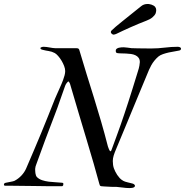

<svg xmlns="http://www.w3.org/2000/svg" viewBox="-49 -932 926 961"><path d="M457.5 0Q452.1 -1 450.7 -4.4Q449.2 -7.8 448.2 -11.7Q436.5 -56.2 420.2 -112.1Q403.8 -168 384.8 -231.9Q365.7 -295.9 344.5 -366.5Q323.2 -437 301.8 -511.2Q301.3 -515.6 294.4 -524.4Q292 -524.4 289.1 -521.5Q286.1 -518.6 283.7 -514.9Q281.2 -511.2 279.3 -507.6Q277.3 -503.9 276.9 -502Q263.2 -464.4 251.2 -429.2Q239.3 -394 225.1 -357.4Q201.7 -296.4 178.2 -234.1Q154.8 -171.9 132.8 -109.9Q130.9 -106.4 128.9 -98.6Q127 -90.8 127 -86.9Q127 -83 127.2 -77.1Q127.4 -71.3 128.2 -65.4Q128.9 -59.6 130.9 -54.2Q132.8 -48.8 136.2 -45.4Q146.5 -35.2 162.1 -30Q177.7 -24.9 194.8 -22.7Q211.9 -20.5 228.8 -19.8Q245.6 -19 258.8 -17.6Q265.6 -17.1 266.8 -15.9Q268.1 -14.6 268.1 -10.7Q268.1 -6.8 267.1 -4.4Q266.1 -2 262.2 0H204.1Q195.8 0 180.7 -0.2Q165.5 -0.5 146.2 -0.7Q127 -1 104.7 -1.2Q82.5 -1.5 60.3 -1.7Q38.1 -2 16.6 -2.2Q-4.9 -2.4 -22.5 -2.4Q-26.9 -2.4 -28.1 -4.2Q-29.3 -5.9 -29.3 -9.3Q-29.3 -12.7 -25.9 -14.9Q-22.5 -17.1 -18.1 -17.6Q-7.3 -20 5.1 -22.2Q17.6 -24.4 23.4 -26.9Q43 -37.1 58.1 -53.2Q73.2 -69.3 81.5 -87.9Q101.1 -133.3 119.6 -176.8Q138.2 -220.2 156 -263.4Q173.8 -306.6 191.2 -349.9Q208.5 -393.1 226.1 -437.5Q230 -446.8 235.8 -459.7Q241.7 -472.7 247.6 -486.1Q253.4 -499.5 258.8 -511.7Q264.2 -523.9 266.6 -531.2Q271 -543.5 274.2 -554.9Q277.3 -566.4 277.3 -576.2Q277.3 -587.9 272 -601.8Q266.6 -615.7 258.8 -628.7Q251 -641.6 241.9 -651.9Q232.9 -662.1 225.1 -666.5Q210.4 -674.3 195.1 -676.5Q179.7 -678.7 165 -682.6Q153.3 -685.1 153.3 -690.9Q153.3 -693.4 156 -694.8Q158.7 -696.3 161.6 -696.8Q164.1 -697.8 166.5 -697.8Q168.9 -697.8 170.9 -697.8Q176.8 -697.8 184.3 -696.8Q191.9 -695.8 199.7 -694.3Q207.5 -692.9 214.6 -691.9Q221.7 -690.9 226.1 -690.9H330.1Q340.8 -690.9 343.5 -688.7Q346.2 -686.5 347.7 -682.6Q365.7 -620.6 384.3 -561.5Q402.8 -502.4 421.1 -443.4Q439.5 -384.3 457 -324Q474.6 -263.7 491.2 -198.7Q493.2 -191.9 496.3 -185.1Q499.5 -178.2 500.5 -177.2Q502 -174.8 503.9 -174.8Q504.9 -174.8 506.1 -176.3Q507.3 -177.7 508.3 -179.2Q522.9 -219.2 534.4 -250.2Q545.9 -281.2 555.4 -308.6Q564.9 -335.9 573.7 -362.3Q582.5 -388.7 592.5 -419.2Q602.5 -449.7 614 -486.8Q625.5 -523.9 640.6 -572.8Q646.5 -590.3 648.7 -603.3Q650.9 -616.2 650.9 -621.1Q650.9 -634.3 644.8 -642.6Q638.7 -650.9 628.7 -655.5Q618.7 -660.2 606.2 -661.9Q593.8 -663.6 581.1 -664.1Q568.4 -664.6 556.6 -664.8Q544.9 -665 536.6 -666.5Q531.7 -668.5 531 -671.9Q530.3 -675.3 530.3 -678.2Q530.3 -684.6 534.9 -688Q539.6 -691.4 546.1 -693.1Q552.7 -694.8 559.6 -695.1Q566.4 -695.3 571.3 -695.3Q576.7 -695.3 588.9 -693.6Q601.1 -691.9 609.4 -690.9Q619.1 -690.4 635.3 -690.2Q651.4 -689.9 667.5 -689.7Q683.6 -689.5 696.3 -689.5Q709 -689.5 711.9 -689.5Q741.7 -689.5 775.1 -693.6Q808.6 -697.8 840.8 -697.8Q845.2 -697.8 851.1 -695.8Q856.9 -693.8 856.9 -688.5Q856.9 -681.2 848.6 -679.2Q839.4 -676.8 825.2 -674.8Q811 -672.9 795.9 -669.4Q780.8 -666 766.6 -661.1Q752.4 -656.2 743.7 -648.9Q731.9 -638.7 723.4 -627.9Q714.8 -617.2 708.5 -606Q702.1 -594.7 697 -582.8Q691.9 -570.8 686.5 -557.6Q667 -511.2 648.7 -466.8Q630.4 -422.4 611.8 -377.7Q593.3 -333 574 -286.4Q554.7 -239.7 533.7 -189.5Q524.4 -168 520 -153.6Q515.6 -139.2 515.6 -126Q515.6 -105 521 -89.6Q526.4 -74.2 537.6 -56.6Q543.9 -47.9 550 -40.8Q556.2 -33.7 567.9 -26.9Q571.3 -24.9 577.1 -22.9Q583 -21 590.1 -19.3Q597.2 -17.6 604 -15.9Q610.8 -14.2 616.2 -12.7Q620.6 -11.2 623.5 -8.1Q626.5 -4.9 626.5 -2.4Q626.5 2 623 4.4Q619.6 6.8 615.2 7.8Q610.8 8.8 606.2 9Q601.6 9.3 598.6 9.3Q582 9.3 565.9 6.8Q549.8 4.4 534.2 3.4H515.6Q512.2 3.4 503.9 2.9Q495.6 2.4 486.6 2Q477.5 1.5 469.2 1Q460.9 0.5 457.5 0ZM730 -865.2Q726.1 -855.5 714.4 -845.5Q702.6 -835.4 684.1 -828.6Q665 -821.3 645 -813Q625 -804.7 605.2 -795.9Q585.4 -787.1 567.1 -778.6Q548.8 -770 533.7 -762.7Q530.3 -761.2 526.6 -760Q522.9 -758.8 520 -758.8H518.1Q514.2 -759.3 509.5 -763.7Q504.9 -768.1 505.9 -772.9Q506.3 -773.9 506.8 -775.6Q507.3 -777.3 508.3 -778.3Q524.9 -794.9 561.8 -824.2Q598.6 -853.5 656.7 -900.4Q670.4 -912.1 689.9 -912.1Q692.4 -912.1 694.8 -911.9Q697.3 -911.6 699.7 -911.1Q704.1 -910.6 709.5 -908.7Q722.2 -904.3 727.5 -897.5Q732.9 -890.6 732.9 -881.8Q732.9 -877.9 732.4 -875.5Q731.9 -873 731.4 -870.4Q731 -867.7 730 -865.2Z"/></svg>

Font: IM FELL French Canon
Style: Italic
Weight: 400
Italic angle: -17°
Designer: Igino Marini
Foundry: Igino Marini
Version: 3.00